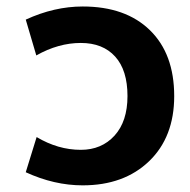

<svg xmlns="http://www.w3.org/2000/svg" viewBox="-20 -554 579 586"><path d="M91.8 -135.7Q157.2 -96.7 226.6 -96.7Q290 -96.7 329.6 -140.1Q369.1 -183.6 369.1 -260.7Q369.1 -339.8 331.5 -381.3Q293.9 -422.9 226.6 -422.9Q158.2 -422.9 90.8 -384.8L58.6 -494.1Q145.5 -534.2 232.4 -534.2Q363.3 -534.2 437.5 -461.9Q511.7 -389.6 511.7 -260.7Q511.7 -135.7 435.1 -62Q358.4 11.7 232.4 11.7Q145.5 11.7 58.6 -28.3Z"/></svg>

Font: Gen Shin Gothic Bold
Style: Bold
Weight: 700
Designer: [Source Han Sans]
Ryoko NISHIZUKA  (kana & ideographs); Paul D. Hunt (Latin, Greek & Cyrillic); Wenlong ZHANG  (bopomofo
Version: Version 1.002.20150607